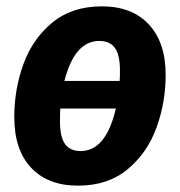

<svg xmlns="http://www.w3.org/2000/svg" viewBox="-20 -568 567 605"><path d="M502 -332Q502 -245 473 -165.5Q444 -86 382 -34.5Q320 17 226 17Q131 17 78 -39.5Q25 -96 25 -199Q25 -287 54 -366.5Q83 -446 145 -497Q207 -548 301 -548Q396 -548 449 -491Q502 -434 502 -332ZM183 -313H357Q358 -325 358 -346Q358 -395 342 -417Q326 -439 293 -439Q215 -439 183 -313ZM345 -226H170Q169 -212 169 -185Q169 -136 185 -114Q201 -92 234 -92Q314 -92 345 -226Z"/></svg>

Font: Fira Sans Condensed
Style: Bold Italic
Weight: 700
Width: 3
Italic angle: -8°
Designer: Carrois Corporate & Edenspiekermann AG
Foundry: Carrois Corporate GbR & Edenspiekermann AG
Version: Version 4.203